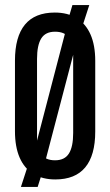

<svg xmlns="http://www.w3.org/2000/svg" viewBox="-20 -698 434 757"><path d="M198 9.5Q147.5 9.5 111.8 -12.2Q76 -34 57.5 -76.5Q39 -119 39 -180.5V-459Q39 -553 78.2 -600.8Q117.5 -648.5 196 -648.5Q247 -648.5 282.5 -626.5Q318 -604.5 336.8 -562.2Q355.5 -520 355.5 -458V-179.5Q355.5 -85.5 316 -38Q276.5 9.5 198 9.5ZM62.5 39 96 -64 112 -90 243 -592 248 -618.5 265.5 -678H332L301.5 -584L287 -552.5L157 -56.5L154.5 -43L128.5 39ZM197 -66Q235 -66 251.8 -92.8Q268.5 -119.5 268.5 -173.5V-495.5Q268.5 -527 251.5 -550Q234.5 -573 197 -573Q159 -573 142.5 -546.2Q126 -519.5 126 -465.5V-143.5Q126 -112.5 143 -89.2Q160 -66 197 -66Z"/></svg>

Font: Anek Latin Condensed Medium
Style: Regular
Weight: 500
Width: 3
Designer: Yesha Goshar
Foundry: Ek Type
Version: Version 1.003